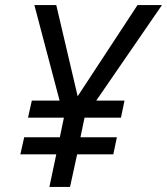

<svg xmlns="http://www.w3.org/2000/svg" viewBox="-20 -734 656 754"><path d="M174 0 201 -128H60L75 -195H215L231 -272H90L105 -339H214L115 -714H201L285 -356L520 -714H616L358 -339H469L455 -272H312L296 -195H439L425 -128H283L255 0Z"/></svg>

Font: Noto IKEA Latin
Style: Italic
Weight: 400
Italic angle: -12°
Designer: Monotype Design Team
Foundry: Monotype Imaging Inc.
Version: Version 1.0